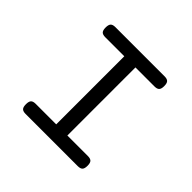

<svg xmlns="http://www.w3.org/2000/svg" viewBox="-145 -735 891 891"><g transform="rotate(45 300.0 -290.0)"><path d="M263.2 -513.2H138.2Q121.6 -513.2 114.5 -520.5Q107.4 -527.8 107.4 -546.4Q107.4 -564.9 114.5 -572.3Q121.6 -579.6 138.2 -579.6H461.4Q478 -579.6 485.1 -572.3Q492.2 -564.9 492.2 -546.4Q492.2 -527.8 485.1 -520.5Q478 -513.2 461.4 -513.2H336.4V-66.4H471.2Q487.8 -66.4 494.9 -59.1Q502 -51.8 502 -33.2Q502 -14.6 494.9 -7.3Q487.8 0 471.2 0H128.4Q111.8 0 104.7 -7.3Q97.7 -14.6 97.7 -33.2Q97.7 -51.8 104.7 -59.1Q111.8 -66.4 128.4 -66.4H263.2Z"/></g></svg>

Font: Courier Prime
Style: Regular
Weight: 400
Designer: Alan Dague-Greene
Foundry: Quote-Unquote Apps
Version: Version 1.203